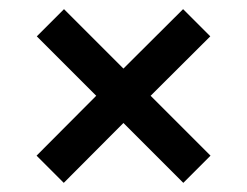

<svg xmlns="http://www.w3.org/2000/svg" viewBox="-20 -570 540 420"><path d="M381 -170 250 -301 119.5 -170 60 -229.5 190.5 -360.5 60.5 -490.5 120 -550 250 -420 380.5 -550 440 -490.5 309.5 -360.5 440.5 -229.5Z"/></svg>

Font: Manrope KiralyPet SmBd KiralyPet
Style: Regular
Weight: 600
Designer: Mikhail Sharanda
Foundry: Mikhail Sharanda
Version: Version 4.502